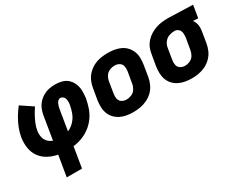

<svg xmlns="http://www.w3.org/2000/svg" viewBox="-88 -984 2047 1634"><g transform="rotate(-30 936.0 -166.5)"><path d="M195 205H345L378 4Q421 -1 464 -17Q507 -33 544.5 -61.5Q582 -90 609 -128Q636 -166 650.5 -209Q665 -252 673 -295Q678 -330 677.5 -365.5Q677 -401 665 -432.5Q653 -464 629.5 -487.5Q606 -511 572.5 -520.5Q539 -530 504 -530Q474 -530 444 -524Q414 -518 386 -502Q358 -486 336.5 -462Q315 -438 303.5 -409Q292 -380 287 -350L250 -124Q222 -134 202.5 -155Q183 -176 177.5 -205.5Q172 -235 177 -265Q182 -298 195.5 -330Q209 -362 226 -393Q243 -424 263 -453L148 -530Q119 -494 95 -453Q71 -412 54 -369Q37 -326 30 -282Q22 -231 30 -181Q38 -131 66 -92.5Q94 -54 137 -31Q180 -8 229 1ZM400 -129 433 -330Q435 -342 438.5 -354Q442 -366 447 -377.5Q452 -389 462 -398.5Q472 -408 484 -408Q499 -408 510.5 -398.5Q522 -389 525.5 -374.5Q529 -360 529 -344.5Q529 -329 526 -313Q520 -277 506 -240.5Q492 -204 464 -174Q436 -144 400 -129Z M965 8Q999 8 1033.5 2Q1068 -4 1101 -19.5Q1134 -35 1160.5 -61Q1187 -87 1202 -120Q1217 -153 1223 -187L1241 -297Q1246 -330 1245.5 -363Q1245 -396 1233.5 -425Q1222 -454 1201 -477Q1180 -500 1151.5 -513.5Q1123 -527 1091 -532.5Q1059 -538 1026 -538Q992 -538 957.5 -532.5Q923 -527 890 -511Q857 -495 830.5 -469Q804 -443 789 -410Q774 -377 769 -344L750 -234Q745 -200 746 -167.5Q747 -135 758 -105.5Q769 -76 790.5 -53.5Q812 -31 840 -17Q868 -3 900 2.5Q932 8 965 8ZM968 -114Q942 -114 922 -127Q902 -140 897 -164.5Q892 -189 897 -214L915 -324Q919 -349 933.5 -372Q948 -395 973 -405.5Q998 -416 1024 -416Q1049 -416 1069.5 -403Q1090 -390 1094.5 -366Q1099 -342 1095 -317L1076 -207Q1072 -182 1057.5 -158.5Q1043 -135 1018 -124.5Q993 -114 968 -114Z M1541 8Q1575 8 1609 2Q1643 -4 1675.5 -20Q1708 -36 1734 -62Q1760 -88 1774.5 -120.5Q1789 -153 1795 -187L1813 -297Q1816 -317 1816 -337.5Q1816 -358 1809 -377Q1802 -396 1791 -411L1841 -408L1861 -530L1618 -538H1617Q1588 -538 1558 -534.5Q1528 -531 1499 -521Q1470 -511 1443 -494.5Q1416 -478 1394.5 -454Q1373 -430 1361 -401.5Q1349 -373 1345 -344L1326 -234Q1321 -200 1322 -167.5Q1323 -135 1334 -105.5Q1345 -76 1366 -53.5Q1387 -31 1415.5 -17Q1444 -3 1476 2.5Q1508 8 1541 8ZM1543 -114Q1518 -114 1497.5 -127Q1477 -140 1472.5 -164.5Q1468 -189 1473 -214L1491 -324Q1495 -350 1513 -373.5Q1531 -397 1557.5 -406.5Q1584 -416 1611 -416Q1634 -416 1650 -400.5Q1666 -385 1668 -362Q1670 -339 1667 -317L1648 -207Q1644 -182 1630.5 -159Q1617 -136 1592.5 -125Q1568 -114 1543 -114Z"/></g></svg>

Font: Iosevka Sparkle Heavy Oblique
Style: Regular
Weight: 900
Italic angle: -9°
Designer: Belleve Invis
Foundry: Belleve Invis
Version: Version 4.5.0; ttfautohint (v1.8.3)